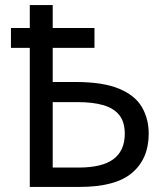

<svg xmlns="http://www.w3.org/2000/svg" viewBox="-20 -734 655 754"><path d="M187 -714V-624H351V-546H187V-412H277Q385 -412 448 -385.5Q511 -359 537.5 -313Q564 -267 564 -209Q564 -111 499 -55.5Q434 0 294 0H97V-546H23V-624H97V-714ZM285 -333H187V-76H289Q381 -76 425.5 -109Q470 -142 470 -209Q470 -255 448.5 -282Q427 -309 386 -321Q345 -333 285 -333Z"/></svg>

Font: Noto Sans Ambassadori
Style: Regular
Weight: 400
Designer: Monotype Design Team
Foundry: Monotype Imaging Inc.
Version: Version 2.013